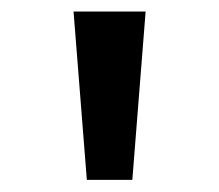

<svg xmlns="http://www.w3.org/2000/svg" viewBox="-20 -854 371 325"><path d="M204 -549.5 226.5 -834.5H104.5L127 -549.5Z"/></svg>

Font: Spartan SemiBold
Style: Regular
Weight: 600
Designer: Matt Bailey, Mirko Velimirovic
Foundry: Matt Bailey
Version: Version 1.003